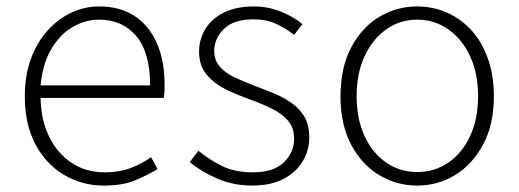

<svg xmlns="http://www.w3.org/2000/svg" viewBox="-20 -563 1610 596"><path d="M302 13Q235 13 179 -20Q123 -53 90 -115Q57 -177 57 -264Q57 -329 76 -380.5Q95 -432 128 -468.5Q161 -505 202 -524Q243 -543 288 -543Q351 -543 396 -514.5Q441 -486 466 -431Q491 -376 491 -298Q491 -289 490.5 -279.5Q490 -270 488 -259H106Q107 -192 132 -140Q157 -88 201.5 -58Q246 -28 306 -28Q350 -28 384.5 -41Q419 -54 449 -75L469 -38Q437 -19 399 -3Q361 13 302 13ZM106 -298H446Q446 -400 403 -451Q360 -502 288 -502Q243 -502 203.5 -478Q164 -454 138 -408.5Q112 -363 106 -298Z M763 13Q704 13 654.5 -8.5Q605 -30 569 -60L596 -95Q630 -67 669.5 -47.5Q709 -28 765 -28Q829 -28 861 -59Q893 -90 893 -133Q893 -167 873.5 -189Q854 -211 823.5 -226Q793 -241 762 -252Q723 -266 685.5 -283.5Q648 -301 623 -329.5Q598 -358 598 -403Q598 -441 617.5 -473Q637 -505 675 -524Q713 -543 768 -543Q811 -543 850.5 -527.5Q890 -512 919 -488L893 -455Q867 -475 837 -489Q807 -503 767 -503Q705 -503 675 -473Q645 -443 645 -405Q645 -376 662.5 -356Q680 -336 708 -323Q736 -310 767 -298Q799 -286 829.5 -273.5Q860 -261 885 -243.5Q910 -226 925 -200.5Q940 -175 940 -136Q940 -96 919.5 -62Q899 -28 860 -7.5Q821 13 763 13Z M1275 13Q1211 13 1157 -19.5Q1103 -52 1070 -114Q1037 -176 1037 -264Q1037 -353 1070 -415.5Q1103 -478 1157 -510.5Q1211 -543 1275 -543Q1323 -543 1366 -524.5Q1409 -506 1442 -470.5Q1475 -435 1494 -382.5Q1513 -330 1513 -264Q1513 -176 1479.5 -114Q1446 -52 1392.5 -19.5Q1339 13 1275 13ZM1275 -29Q1329 -29 1372 -58.5Q1415 -88 1439.5 -141Q1464 -194 1464 -264Q1464 -335 1439.5 -388Q1415 -441 1372 -471.5Q1329 -502 1275 -502Q1221 -502 1178.5 -471.5Q1136 -441 1111.5 -388Q1087 -335 1087 -264Q1087 -194 1111.5 -141Q1136 -88 1178.5 -58.5Q1221 -29 1275 -29Z"/></svg>

Font: Noto Sans KR Thin ExtraLight
Style: Regular
Weight: 250
Version: Version 2.004-H2;hotconv 1.0.118;makeotfexe 2.5.65603